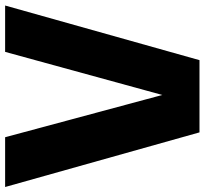

<svg xmlns="http://www.w3.org/2000/svg" viewBox="-48 -736 780 731"><g transform="rotate(-90 341.5 -370.0)"><path d="M203.5 0 -4.5 -740H185L364.5 -72.5H327L510 -740H686.5L478.5 0Z"/></g></svg>

Font: Encode Sans SC SemiCondensed ExtraBold
Style: Regular
Weight: 800
Width: 4
Designer: Multiple Designers
Foundry: Impallari Type
Version: Version 3.002